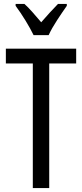

<svg xmlns="http://www.w3.org/2000/svg" viewBox="-20 -963 421 983"><path d="M232 0H148V-638H10V-714H370V-638H232ZM152 -783Q136 -816 111 -857Q86 -898 60 -933V-943H105Q124 -926 146.5 -900.5Q169 -875 191 -849Q217 -879 234.5 -898Q252 -917 277 -943H322V-933Q300 -902 272.5 -860Q245 -818 229 -783Z"/></svg>

Font: Noto Sans Myanmar ExtraCondensed
Style: Regular
Weight: 400
Width: 2
Designer: Monotype Design Team
Foundry: Monotype Imaging Inc.
Version: Version 2.107; ttfautohint (v1.8.4.7-5d5b)